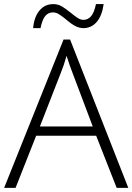

<svg xmlns="http://www.w3.org/2000/svg" viewBox="-20 -908 640 928"><path d="M444.8 -252H154.8L55.2 0H0L287.1 -716.8H318.8L600.1 0H543.9ZM172.9 -296.9H428.2L331.1 -554.2Q318.8 -584.5 301.8 -638.2Q288.6 -591.3 272.9 -553.2ZM382.8 -772Q365.2 -772 346.2 -781Q327.1 -790 296.9 -815.9Q281.2 -828.6 266.4 -838.4Q251.5 -848.1 235.8 -848.1Q213.9 -848.1 199.2 -831.3Q184.6 -814.5 175.8 -772H140.1Q145 -826.2 170.9 -857.2Q196.8 -888.2 237.8 -888.2Q261.2 -888.2 280.8 -876Q300.3 -863.8 320.8 -847.2Q337.4 -833.5 353 -822.8Q368.7 -812 382.8 -812Q405.3 -812 420.4 -829.8Q435.5 -847.7 443.8 -888.2H481Q473.1 -831.5 447.3 -801.8Q421.4 -772 382.8 -772Z"/></svg>

Font: Zoram GWeb Light
Style: Regular
Weight: 300
Foundry: Ascender Corporation
Version: Version 1.000